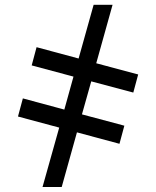

<svg xmlns="http://www.w3.org/2000/svg" viewBox="-20 -751 640 787"><path d="M546.4 -445.8 526.4 -371.6 354 -417.5 315.9 -282.2 489.7 -235.8 469.7 -161.6 295.4 -208.5 232.9 15.6H154.3L222.7 -228L53.7 -273.4L73.7 -347.7L243.7 -301.8L281.2 -437L109.9 -482.9L129.9 -557.6L302.2 -511.2L363.8 -731.4H441.4L374.5 -491.7Z"/></svg>

Font: Liberation Mono
Style: Regular
Weight: 400
Monospace: yes
Designer: Steve Matteson
Foundry: Ascender Corporation
Version: Version 2.1.5